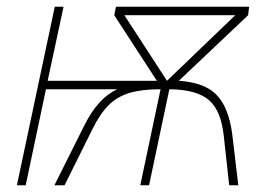

<svg xmlns="http://www.w3.org/2000/svg" viewBox="-20 -548 781 568"><path d="M30 0 142 -528H168L121 -309H444L318 -503L323 -528H717L714 -503L509 -309Q586 -304 621.5 -266.5Q657 -229 667 -151L685 0H658L642 -146Q634 -221 598 -252Q562 -283 481 -284L421 0H395L455 -284Q401 -284 364.5 -273.5Q328 -263 302 -237.5Q276 -212 253 -165L171 0H141L230 -178Q270 -258 327 -284H116L56 0ZM474 -309 676 -503H348Z"/></svg>

Font: Noto Sans Disp Thin
Style: Italic
Weight: 100
Italic angle: -12°
Designer: Monotype Design Team
Foundry: Monotype Imaging Inc.
Version: Version 2.000;GOOG;noto-source:20170915:90ef993387c0